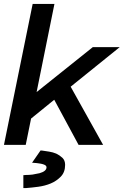

<svg xmlns="http://www.w3.org/2000/svg" viewBox="-32 -732 625 970"><path d="M153 -267 437 -494H573L325 -294L489 0H365L242 -228L125 -133L98 0H-12L133 -712H243ZM86 153 99 152Q106 152 114.5 151.5Q123 151 132 150Q141 148 150 146.5Q159 145 168 143Q203 133 203 113Q203 104 189 99Q181 96 171.5 94.5Q162 93 154 92L130 90L173 28L183 29Q197 31 216 34Q235 37 252 44Q269 52 283 65Q297 78 297 101Q297 138 275 160.5Q253 183 224 195Q195 207 161.5 211.5Q128 216 101 218H86Z"/></svg>

Font: Codetta
Style: Bold Italic
Weight: 700
Italic angle: -11°
Designer: Ulrich Proeller
Foundry: PROSA GmbH
Version: Version 2.00;September 29, 2018;FontCreator 11.5.0.2427 64-b